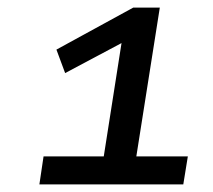

<svg xmlns="http://www.w3.org/2000/svg" viewBox="-20 -725 563 507"><path d="M84 -238 95 -312H254L304 -631H338L152 -532L129 -594L332 -705H402L340 -312H476L464 -238Z"/></svg>

Font: Nunito Sans 7pt SemiExpanded SemiBold
Style: Italic
Weight: 600
Width: 6
Italic angle: -9°
Designer: Vernon Adams
Foundry: Vernon Adams
Version: Version 3.101;gftools[0.9.27]